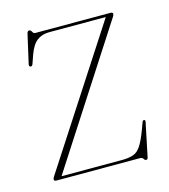

<svg xmlns="http://www.w3.org/2000/svg" viewBox="-110 -806 797 908"><g transform="rotate(-15 289.0 -352.0)"><path d="M516 -678 86.5 -13.5H382Q418 -13.5 439.5 -21.8Q461 -30 476.8 -54.8Q492.5 -79.5 511 -129L523.5 -163Q526.5 -170 532.5 -169Q539 -168 537 -159L503 5Q501 15.5 494 15.5Q487 15.5 482.8 7.8Q478.5 0 466.5 0H58.5Q46.5 0 46.5 -8Q46.5 -13.5 51.5 -21L483.5 -686.5H206.5Q171 -686.5 146.8 -668.2Q122.5 -650 106 -604.5L91.5 -563Q87.5 -550.5 79 -552.5Q70.5 -554.5 74 -567.5L106 -708Q109 -719 116.5 -719Q124.5 -719 128.8 -709.5Q133 -700 143 -700H510Q521.5 -700 521.5 -691.5Q521.5 -686 516 -678Z"/></g></svg>

Font: Fraunces 72pt Thin
Style: Regular
Weight: 100
Version: Version 1.000;[b76b70a41]